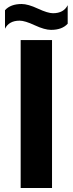

<svg xmlns="http://www.w3.org/2000/svg" viewBox="-20 -937 362 957"><path d="M83 0V-737.3H239.3V0ZM87.9 -917Q119.6 -917 168.9 -894Q218.3 -871.1 244.1 -871.1Q297.4 -871.1 317.4 -911.1V-818.8Q289.6 -788.1 234.4 -788.1Q202.6 -788.1 153.3 -811Q104 -834 78.1 -834Q24.9 -834 4.9 -793.9V-886.2Q32.7 -917 87.9 -917Z"/></svg>

Font: Klaudia
Style: Bold
Weight: 700
Designer: Wojciech Kalinowski "wmk69" (wmk69@o2.pl)
Foundry: Wojciech Kalinowski "wmk69" (wmk69@o2.pl)
Version: Version 3.1.0; 2021-05-10